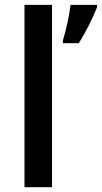

<svg xmlns="http://www.w3.org/2000/svg" viewBox="-20 -780 424 800"><path d="M196.8 0H82V-759.8H196.8ZM242.2 -611.8Q265.1 -689 273.9 -759.8H384.3V-750Q373 -719.7 351.1 -676Q329.1 -632.3 308.1 -600.1H242.2Z"/></svg>

Font: JBL Sans
Style: Semibold
Weight: 600
Version: Version 1.10